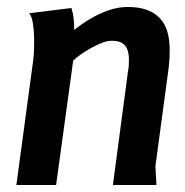

<svg xmlns="http://www.w3.org/2000/svg" viewBox="-20 -531 532 551"><path d="M185 -508Q190 -492 191.5 -476.5Q193 -461 193 -445Q214 -462 239 -477Q264 -492 291.5 -501.5Q319 -511 346 -511Q378 -511 400.5 -503Q423 -495 438 -479.5Q453 -464 460 -441Q467 -418 467 -387Q467 -360 464 -336L426 -54L429 0H304L347 -324Q349 -333 349.5 -342Q350 -351 350 -360Q350 -378 345 -390Q340 -402 329.5 -408Q319 -414 300 -414Q288 -414 272.5 -408Q257 -402 241 -393Q225 -384 211.5 -374.5Q198 -365 190 -357L141 0H27L75 -356Q77 -370 77.5 -384.5Q78 -399 78 -414Q78 -426 77 -440.5Q76 -455 73.5 -469Q71 -483 64 -493Z"/></svg>

Font: Rosario
Style: Italic
Weight: 400
Italic angle: -8.05°
Designer: Hector Gatti
Foundry: Omnibus Type
Version: Version 1.201